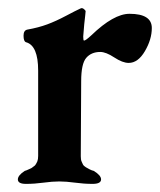

<svg xmlns="http://www.w3.org/2000/svg" viewBox="-20 -450 394 473"><path d="M180 -250 179 -65Q179 -61 179.5 -57.5Q180 -54 181.5 -51Q183 -48 184 -45.5Q185 -43 187.5 -41Q190 -39 191.5 -38Q193 -37 196 -35.5Q199 -34 200.5 -33Q202 -32 206 -30.5Q210 -29 211 -29Q229 -18 229 -8Q229 3 208 3Q187 3 165 0Q143 -3 126 -3Q109 -3 87 0Q65 3 44 3Q24 3 24 -8Q24 -18 41 -29Q42 -29 45.5 -30.5Q49 -32 50 -32.5Q51 -33 54.5 -34.5Q58 -36 59 -37Q60 -38 63 -40Q66 -42 67 -43.5Q68 -45 69.5 -47.5Q71 -50 72 -52.5Q73 -55 73.5 -58.5Q74 -62 74 -66V-276Q74 -338 44 -346Q38 -348 38 -362Q38 -375 47 -377Q75 -382 96.5 -390Q118 -398 142.5 -411Q167 -424 178 -429Q179 -429 179.5 -429.5Q180 -430 181 -430Q186 -430 191 -423Q191 -420 190 -412.5Q189 -405 187.5 -390Q186 -375 185 -360Q185 -350 187 -350Q191 -350 205 -363Q260 -416 299 -416Q354 -416 354 -381Q354 -353 337 -324Q320 -295 297 -295Q282 -295 261.5 -308.5Q241 -322 227 -322Q205 -322 192.5 -307.5Q180 -293 180 -250Z"/></svg>

Font: EB Garamond 12
Style: Bold
Weight: 700
Version: Version 0.016